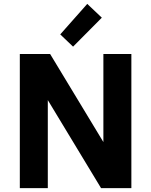

<svg xmlns="http://www.w3.org/2000/svg" viewBox="-20 -968 778 988"><path d="M82 0V-690H238L512 -237V-690H656V0H500L226 -453V0ZM290 -791 429 -948 504 -877 356 -728Z"/></svg>

Font: Oxanium
Style: Bold
Weight: 700
Designer: Severin Meyer
Version: Version 2.000